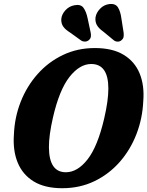

<svg xmlns="http://www.w3.org/2000/svg" viewBox="-20 -957 758 987"><path d="M467.5 -710Q558 -710 615.2 -675.5Q672.5 -641 697.8 -579.5Q723 -518 716.5 -437Q712.5 -347.5 681.2 -267Q650 -186.5 595 -124Q540 -61.5 465.2 -25.5Q390.5 10.5 300 10.5Q210.5 10.5 153.5 -24.2Q96.5 -59 71 -121Q45.5 -183 51.5 -265.5Q55 -354 86.5 -434Q118 -514 173.2 -576.2Q228.5 -638.5 303.2 -674.2Q378 -710 467.5 -710ZM318.5 -71.5Q378.5 -71.5 430.2 -137.8Q482 -204 515.5 -347.5Q526.5 -395 531.8 -433.2Q537 -471.5 537 -501.5Q537 -628 449 -628Q389.5 -628 337.2 -561.5Q285 -495 252.5 -354Q231 -261 231.5 -199Q232.5 -71.5 318.5 -71.5ZM604 -862.5 615.5 -789Q617 -777 615.2 -767.2Q613.5 -757.5 603.5 -749.5Q595 -742.5 584 -743Q573 -743.5 565 -750L511 -794.5Q487 -811.5 477.8 -828.5Q468.5 -845.5 471 -868Q475 -892 494.5 -912.2Q514 -932.5 541.5 -936Q573.5 -940 586.5 -918.8Q599.5 -897.5 604 -862.5ZM430.5 -862.5 446 -790Q448.5 -779 447.2 -769Q446 -759 437 -751Q428 -743.5 417 -743.2Q406 -743 397.5 -748.5L340.5 -789.5Q315.5 -805 304.8 -820.8Q294 -836.5 295 -859Q297 -883 316 -904Q335 -925 362.5 -930Q395 -936.5 409.2 -916.8Q423.5 -897 430.5 -862.5Z"/></svg>

Font: Fraunces 144pt S100
Style: Bold Italic
Weight: 700
Italic angle: -16°
Version: Version 1.000; ttfautohint (v1.8.3)